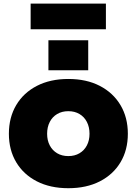

<svg xmlns="http://www.w3.org/2000/svg" viewBox="-20 -1004 738 1037"><path d="M349 12.5Q251.5 12.5 179.2 -24.5Q107 -61.5 67.5 -127.8Q28 -194 28 -281.5Q28 -369.5 67.5 -436.2Q107 -503 179.2 -540.2Q251.5 -577.5 349 -577.5Q447 -577.5 519 -540.2Q591 -503 630.8 -436.2Q670.5 -369.5 670.5 -281.5Q670.5 -194 631 -127.8Q591.5 -61.5 519.2 -24.5Q447 12.5 349 12.5ZM349 -161Q383.5 -161 409.2 -176.2Q435 -191.5 449.2 -218.5Q463.5 -245.5 463.5 -281.5Q463.5 -318 449.2 -345.5Q435 -373 409.2 -388.2Q383.5 -403.5 349 -403.5Q314.5 -403.5 288.8 -388.2Q263 -373 248.8 -345.5Q234.5 -318 234.5 -281.5Q234.5 -245.5 248.8 -218.5Q263 -191.5 288.8 -176.2Q314.5 -161 349 -161ZM241.5 -786.5H456.5V-624.5H241.5ZM552 -984.5V-846H145.5V-984.5Z"/></svg>

Font: Hepta Slab ExtraBold
Style: Regular
Weight: 800
Designer: Michael LaGattuta
Foundry: Michael LaGattuta
Version: Version 1.102